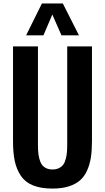

<svg xmlns="http://www.w3.org/2000/svg" viewBox="-20 -1078 606 1109"><path d="M130.9 -874 222.2 -1058.1H342.8L436 -874H335L282.2 -994.1L231 -874ZM283.2 11.2Q216.3 11.2 170.9 -7.1Q125.5 -25.4 100.6 -62.5Q75.7 -99.6 65.4 -147.2Q55.2 -194.8 55.2 -262.2V-810.1H199.2V-245.1Q199.2 -218.8 200.7 -200Q202.1 -181.2 207.3 -160.9Q212.4 -140.6 221.2 -127.9Q230 -115.2 245.6 -107.2Q261.2 -99.1 283.2 -99.1Q305.2 -99.1 321 -107.2Q336.9 -115.2 345.9 -127.9Q355 -140.6 360.1 -160.9Q365.2 -181.2 366.7 -200Q368.2 -218.8 368.2 -245.1V-810.1H511.2V-262.2Q511.2 -209 504.9 -168.2Q498.5 -127.4 482.9 -92.8Q467.3 -58.1 441.7 -35.9Q416 -13.7 376.5 -1.2Q336.9 11.2 283.2 11.2Z"/></svg>

Font: Oswald Medium
Style: Regular
Weight: 500
Designer: Vernon Adams
Foundry: Vernon Adams
Version: Version 4.103